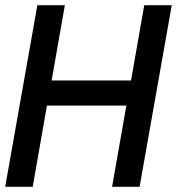

<svg xmlns="http://www.w3.org/2000/svg" viewBox="-23 -720 682 740"><path d="M-3 0 121 -700H227L176 -410H482L533 -700H639L515 0H409L464 -313H158L103 0Z"/></svg>

Font: DM Mono Medium
Style: Italic
Weight: 500
Italic angle: -10°
Designer: Colophon Foundry
Foundry: Colophon Foundry
Version: Version 1.000; ttfautohint (v1.8.2.53-6de2)